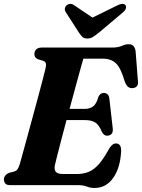

<svg xmlns="http://www.w3.org/2000/svg" viewBox="-21 -942 722 977"><path d="M376.5 0H31Q12.5 0 5.8 -8.2Q-1 -16.5 -1 -28.5Q-1 -40.5 6 -49Q13 -57.5 23.5 -62L50.5 -69Q62 -72.5 68 -80.8Q74 -89 79.5 -106.5Q83.5 -121 93.5 -157Q103.5 -193 116.8 -241.8Q130 -290.5 144.5 -343.8Q159 -397 172.5 -447Q186 -497 196 -535.8Q206 -574.5 210.5 -593Q215 -611.5 212 -620.2Q209 -629 199 -632.5L173.5 -640Q165 -643.5 159.5 -649.8Q154 -656 154 -666.5Q154 -681.5 163.5 -690.8Q173 -700 191.5 -700H549.5Q580 -700 598.8 -708.5Q617.5 -717 634 -717Q664 -717 669 -682L680.5 -533Q686 -498 657 -494Q642.5 -491.5 631.5 -499.5Q620.5 -507.5 612.5 -531Q593.5 -596.5 568.8 -620Q544 -643.5 501.5 -643.5H403Q397.5 -625 386.8 -585.8Q376 -546.5 362 -494.8Q348 -443 333 -388H412.5Q435.5 -388 452.8 -400.5Q470 -413 479.5 -449Q489 -469 506.5 -469Q532 -469 535.5 -440.5L552.5 -290.5Q555 -270.5 547.2 -261.2Q539.5 -252 525.5 -251.5Q515 -251.5 508 -257.2Q501 -263 496.5 -273Q483 -306 464 -318.5Q445 -331 410.5 -331H317.5Q303.5 -278.5 291.2 -231.5Q279 -184.5 270.2 -150.2Q261.5 -116 258.5 -102.5Q253.5 -79.5 262.8 -68Q272 -56.5 301 -56.5H369.5Q404 -56.5 430.8 -67.8Q457.5 -79 481.2 -105.8Q505 -132.5 531 -179.5Q548.5 -212 568.5 -212Q596 -212 595.5 -174Q591.5 -88.5 555.2 -37Q519 14.5 460 14.5Q439 14.5 420.2 7.2Q401.5 0 376.5 0ZM483.5 -777Q466 -763 453 -754.5Q440 -746 423.5 -746Q406.5 -746 398 -754.5Q389.5 -763 380 -777L313.5 -880.5Q307 -891 309.5 -900.8Q312 -910.5 319.5 -916Q338 -929.5 358.5 -914L449.5 -852.5L575 -914Q605 -929.5 617.5 -916Q621.5 -911 619.8 -900.8Q618 -890.5 605 -879.5Z"/></svg>

Font: Fraunces 72pt Soft
Style: Bold Italic
Weight: 700
Italic angle: -16°
Version: Version 1.000;[b76b70a41]